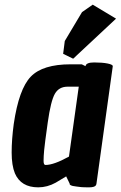

<svg xmlns="http://www.w3.org/2000/svg" viewBox="-20 -788 518 824"><path d="M294 -536 251 -557 258 -612 332 -736 378 -768 478 -708ZM144 16Q70 16 44 -44Q30 -78 30 -133.5Q30 -189 39 -256Q61 -406 112 -459Q163 -512 283 -512H331L347 -504Q349 -520 384 -520Q419 -520 441.5 -515.5Q464 -511 464 -504L394 0Q393 6 391 8Q385 16 362 16Q339 16 328 15Q317 14 308 12.5Q299 11 292 10Q277 6 279 0L264 -31Q233 -12 219 -4Q183 16 144 16ZM175 -80Q211 -80 276 -116L318 -416H270Q233 -416 215.5 -385.5Q198 -355 185 -263Q172 -171 169.5 -143.5Q167 -116 167 -98Q167 -80 175 -80Z"/></svg>

Font: Chau Philomene One
Style: Italic
Weight: 400
Designer: Vicente Lamonaca
Foundry: TipoType
Version: Version 1.001